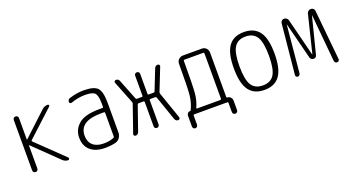

<svg xmlns="http://www.w3.org/2000/svg" viewBox="-46 -1049 3092 1686"><g transform="rotate(-20 1500.0 -206.0)"><path d="M114.3 0Q103.5 0 96.2 -6.8Q88.9 -13.7 88.9 -24.4V-496.1Q88.9 -505.9 95.7 -512.7Q102.5 -519.5 114.3 -519.5Q124 -519.5 130.9 -512.7Q137.7 -505.9 137.7 -496.1V-294.9Q137.7 -293.9 138.7 -293.9H140.6L362.3 -500Q384.8 -519.5 414.1 -519.5Q421.9 -519.5 424.3 -512.2Q426.8 -504.9 420.9 -500L176.8 -275.4Q170.9 -269.5 176.8 -262.7L426.8 -21.5Q431.6 -16.6 428.7 -8.3Q425.8 0 418 0Q389.6 0 367.2 -21.5L140.6 -241.2Q139.6 -242.2 138.7 -242.2Q137.7 -242.2 137.7 -241.2V-24.4Q137.7 -14.6 130.9 -7.3Q124 0 114.3 0Z M828.1 -288.1Q626 -288.1 626 -152.3Q626 -94.7 661.6 -63Q697.3 -31.2 761.7 -31.2Q816.4 -31.2 856.4 -47.9Q864.3 -50.8 864.3 -59.6V-279.3Q864.3 -288.1 855.5 -288.1ZM761.7 9.8Q672.9 9.8 624 -32.7Q575.2 -75.2 575.2 -151.9Q575.2 -228.5 633.8 -278.3Q692.4 -328.1 828.1 -328.1H855.5Q864.3 -328.1 864.3 -335.9V-365.2Q864.3 -441.4 842.8 -464.8Q821.3 -488.3 752 -488.3Q686.5 -488.3 618.2 -463.9Q610.4 -461.9 604 -465.8Q597.7 -469.7 597.7 -477.5Q597.7 -502 618.2 -507.8Q686.5 -530.3 752 -530.3Q848.6 -530.3 881.8 -495.6Q915 -460.9 915 -355.5V-79.1Q915 -51.8 899.9 -30.3Q884.8 -8.8 861.3 -2Q815.4 9.8 761.7 9.8Z M1047.9 0Q1039.1 0 1034.2 -6.8Q1029.3 -13.7 1032.2 -22.5L1119.1 -272.5Q1122.1 -280.3 1119.1 -288.1L1036.1 -498Q1033.2 -505.9 1038.1 -512.7Q1043 -519.5 1050.8 -519.5Q1075.2 -519.5 1083 -498L1158.2 -307.6Q1161.1 -300.8 1168.9 -300.8H1214.8Q1223.6 -300.8 1223.6 -308.6V-497.1Q1223.6 -506.8 1230.5 -513.2Q1237.3 -519.5 1247.1 -519.5Q1256.8 -519.5 1263.7 -513.2Q1270.5 -506.8 1270.5 -497.1V-308.6Q1270.5 -300.8 1279.3 -300.8H1325.2Q1333 -300.8 1335.9 -307.6L1411.1 -498Q1419.9 -520.5 1443.4 -519.5Q1451.2 -519.5 1456.1 -512.7Q1460.9 -505.9 1458 -498L1375 -288.1Q1372.1 -280.3 1375 -272.5L1461.9 -22.5Q1464.8 -14.6 1460 -7.3Q1455.1 0 1446.3 0Q1423.8 0 1415 -23.4L1335.9 -251Q1333 -258.8 1325.2 -258.8H1279.3Q1270.5 -258.8 1270.5 -250V-23.4Q1270.5 -13.7 1263.7 -6.8Q1256.8 0 1247.1 0Q1237.3 0 1230.5 -6.3Q1223.6 -12.7 1223.6 -23.4V-250Q1223.6 -258.8 1214.8 -258.8H1168.9Q1161.1 -258.8 1158.2 -251L1079.1 -23.4Q1070.3 0 1047.9 0Z M1630.9 -46.9Q1629.9 -44.9 1631.3 -42.5Q1632.8 -40 1635.7 -40H1852.5Q1861.3 -40 1862.3 -47.9V-471.7Q1862.3 -479.5 1852.5 -480.5H1677.7Q1669.9 -480.5 1669.9 -472.7Q1669.9 -242.2 1663.6 -172.4Q1657.2 -102.5 1630.9 -46.9ZM1539.1 93.8V-7.8Q1539.1 -20.5 1548.3 -30.3Q1557.6 -40 1571.3 -40Q1576.2 -40 1577.1 -43Q1606.4 -101.6 1613.8 -169.9Q1621.1 -238.3 1621.1 -463.9Q1621.1 -487.3 1638.2 -503.4Q1655.3 -519.5 1677.7 -519.5H1855.5Q1878.9 -519.5 1895 -502.9Q1911.1 -486.3 1911.1 -462.9V-45.9Q1911.1 -40 1918 -40Q1935.5 -40 1948.2 -26.9Q1960.9 -13.7 1960.9 3.9V93.8Q1960.9 103.5 1954.1 110.8Q1947.3 118.2 1935.5 118.2Q1925.8 118.2 1918.9 110.8Q1912.1 103.5 1912.1 93.8V8.8Q1912.1 0 1903.3 0H1595.7Q1586.9 0 1586.9 8.8V93.8Q1586.9 103.5 1580.1 110.8Q1573.2 118.2 1563 118.2Q1552.7 118.2 1545.9 110.8Q1539.1 103.5 1539.1 93.8Z M2355.5 -436Q2323.2 -488.3 2250 -488.3Q2176.8 -488.3 2144.5 -436Q2112.3 -383.8 2112.3 -259.8Q2112.3 -135.7 2144.5 -84Q2176.8 -32.2 2250 -32.2Q2323.2 -32.2 2355.5 -84Q2387.7 -135.7 2387.7 -259.8Q2387.7 -383.8 2355.5 -436ZM2393.6 -54.7Q2346.7 9.8 2250 9.8Q2153.3 9.8 2106.4 -54.7Q2059.6 -119.1 2059.6 -260.3Q2059.6 -401.4 2106.4 -465.8Q2153.3 -530.3 2250 -530.3Q2346.7 -530.3 2393.6 -465.8Q2440.4 -401.4 2440.4 -260.3Q2440.4 -119.1 2393.6 -54.7Z M2543.9 -22.5 2589.8 -490.2Q2591.8 -502.9 2600.6 -511.2Q2609.4 -519.5 2622.1 -519.5Q2634.8 -519.5 2645.5 -511.7Q2656.2 -503.9 2659.2 -491.2L2748 -140.6L2749 -139.6L2750 -140.6L2835.9 -491.2Q2838.9 -503.9 2849.6 -511.7Q2860.4 -519.5 2873 -519.5Q2885.7 -519.5 2895.5 -511.2Q2905.3 -502.9 2906.2 -490.2L2952.1 -23.4Q2953.1 -14.6 2946.8 -7.3Q2940.4 0 2930.7 0Q2920.9 0 2914.1 -6.3Q2907.2 -12.7 2906.2 -23.4L2865.2 -461.9L2864.3 -462.9L2863.3 -461.9L2777.3 -123Q2771.5 -99.6 2747.1 -99.6Q2736.3 -99.6 2727.5 -106.4Q2718.8 -113.3 2715.8 -123L2629.9 -461.9L2628.9 -462.9L2627.9 -461.9L2586.9 -22.5Q2585.9 -13.7 2579.6 -6.8Q2573.2 0 2564 0Q2554.7 0 2548.8 -6.3Q2543 -12.7 2543.9 -22.5Z"/></g></svg>

Font: Rounded Mgen+ 1mn light
Style: Regular
Weight: 200
Designer: [Source Han Sans]
Ryoko NISHIZUKA  (kana & ideographs); Paul D. Hunt (Latin, Greek & Cyrillic); Wenlong ZHANG  (bopomofo
Version: Version 1.059.20150602